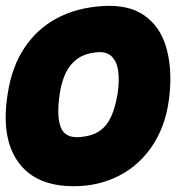

<svg xmlns="http://www.w3.org/2000/svg" viewBox="-20 -622 610 664"><path d="M567 -302Q558 -199 512.5 -126.5Q467 -54 395 -16Q323 22 235 22Q102 22 42 -63Q-18 -148 7 -300Q21 -391 64.5 -456.5Q108 -522 176 -558.5Q244 -595 333 -601Q424 -607 478.5 -569Q533 -531 554 -461Q575 -391 567 -302ZM187 -300Q175 -224 189.5 -183.5Q204 -143 258 -148Q300 -152 325 -169.5Q350 -187 364.5 -219Q379 -251 387 -300Q393 -341 389 -374.5Q385 -408 366.5 -426.5Q348 -445 313 -441Q273 -437 247.5 -418.5Q222 -400 207.5 -370Q193 -340 187 -300Z"/></svg>

Font: Winky Sans ExtraBold
Style: Italic
Weight: 800
Italic angle: -8.97852°
Designer: Simon Atzbach
Foundry: typofactur
Version: Version 1.205